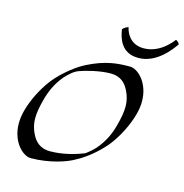

<svg xmlns="http://www.w3.org/2000/svg" viewBox="-122 -975 1045 1089"><g transform="rotate(15 400.0 -431.0)"><path d="M799.5 -840.8C794.1 -851.6 788.6 -856.4 777.8 -861.8C760.9 -838.9 701.8 -767.6 612 -767.6C528.9 -767.6 504.9 -834.5 499 -861.8C485.4 -856.4 476.7 -851.6 466.1 -840.8C480.6 -738.3 534.2 -707 597.7 -707C703.6 -707 776.2 -806.6 799.5 -840.8ZM565.7 -647.5C496.9 -647.5 424.1 -643.6 316.6 -588.9C248.6 -553.7 177 -486.8 143.2 -440.9C105.1 -389.6 68.3 -319.8 49.4 -249.5C42.2 -222.4 39 -197.1 39 -173.9C39 -64.5 109.4 0 155 0C263.8 0 363.8 -34.2 404.2 -59.1C471.9 -93.3 543.6 -160.2 577.5 -206.5C615.6 -257.8 652.4 -327.6 671.4 -398.4C678.6 -425.4 681.8 -450.5 681.8 -473.7C681.8 -582.9 611.3 -647.5 565.7 -647.5ZM291.4 -547.4C322.3 -559.1 405 -581.5 470 -581.5C516.3 -581.5 546.3 -562 567.8 -529.3C589.7 -492.4 599.3 -458.7 599.3 -420.2C599.3 -387.8 592.5 -352 580.8 -308.1C566.8 -255.9 546.1 -208 504.5 -158.2C490.7 -141.6 470.4 -124 447.9 -107.4C392.6 -85 321.1 -65.9 250.3 -65.9C204.4 -65.9 174.4 -85.4 152.8 -117.7C130.9 -154.5 121.3 -188.4 121.3 -226.9C121.3 -259.4 128.1 -295.1 139.8 -338.9C153.8 -391.1 174.7 -439.9 215.7 -489.3C234 -508.3 260.2 -536.6 291.4 -547.4Z"/></g></svg>

Font: Pierce
Style: Oblique
Weight: 400
Italic angle: -15°
Version: Version 0.2.0